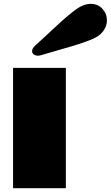

<svg xmlns="http://www.w3.org/2000/svg" viewBox="-20 -991 583 1011"><path d="M48.8 0ZM165.5 -751Q182.6 -766.6 226.6 -807.4Q270.5 -848.1 294.7 -870.4Q318.8 -892.6 349.4 -917.7Q379.9 -942.9 397 -952.6Q428.2 -970.7 458 -970.7Q494.6 -970.7 518.8 -945.1Q543 -919.4 543 -883.8Q543 -858.4 528.8 -835Q514.6 -811.5 486.3 -794.9Q468.8 -784.7 431.6 -771.5Q394.5 -758.3 361.1 -748.3Q327.6 -738.3 273.9 -723.1Q220.2 -708 195.3 -700.2Q188.5 -697.8 179.7 -697.8Q166.5 -697.8 157.7 -704.6Q148.9 -711.4 148.9 -721.7Q148.9 -736.3 165.5 -751ZM326.7 0H48.8V-633.8H326.7Z"/></svg>

Font: Coda ExtraBold
Style: Regular
Weight: 800
Version: Version 2.001; ttfautohint (v0.8) -r 50 -G 200 -x